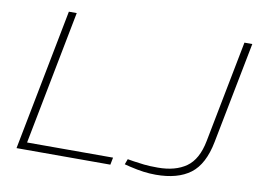

<svg xmlns="http://www.w3.org/2000/svg" viewBox="-76 -814 1257 937"><g transform="rotate(10 552.0 -345.0)"><path d="M57 0 193 -700H232L103 -36H529L522 0ZM748 10Q718 10 687.5 6Q657 2 619 -7L591 -14L601 -41L631 -36Q657 -32 684 -29Q711 -26 752 -26Q839 -26 893 -64Q947 -102 965 -196L1063 -700H1102L1004 -198Q982 -84 919.5 -37Q857 10 748 10Z"/></g></svg>

Font: REM Thin
Style: Italic
Weight: 250
Italic angle: -11°
Designer: Octavio Pardo
Foundry: Ashler Design
Version: Version 1.005;gftools[0.9.28]